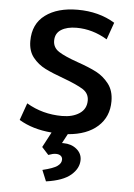

<svg xmlns="http://www.w3.org/2000/svg" viewBox="-56 -601 614 883"><g transform="rotate(5 251.5 -159.5)"><path d="M271 15 248 58H255Q291 58 315.5 78Q340 98 340 128Q340 167 304 198Q268 229 190 240L169 189Q219 177 237 164Q255 151 255 134Q255 123 247 116.5Q239 110 224 110Q211 110 190 118L159 84L196 14Q108 7 45 -31L73 -110Q147 -66 237 -66Q286 -66 317.5 -87Q349 -108 349 -147Q349 -180 320.5 -198Q292 -216 230 -239Q177 -258 143 -275Q109 -292 85.5 -321.5Q62 -351 62 -397Q62 -476 118 -517.5Q174 -559 267 -559Q365 -559 439 -514L411 -435Q343 -476 269 -476Q225 -476 198 -459Q171 -442 171 -408Q171 -376 199 -358Q227 -340 287 -319Q342 -300 375.5 -282.5Q409 -265 433.5 -233.5Q458 -202 458 -153Q458 -81 408.5 -36.5Q359 8 271 15Z"/></g></svg>

Font: Martel Sans SemiBold
Style: Regular
Weight: 600
Designer: Dan Reynolds and Mathieu Réguer
Foundry: Dan Reynolds and Mathieu Réguer
Version: Version 1.002; ttfautohint (v1.1) -l 5 -r 5 -G 72 -x 0 -D la